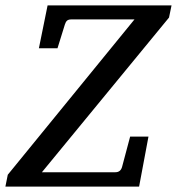

<svg xmlns="http://www.w3.org/2000/svg" viewBox="-40 -691 655 711"><path d="M585.9 -626 115.2 -53.2H387.2Q406.7 -53.2 412.1 -73.2L441.9 -185.1H509.8L475.1 0H-20L-11.2 -43.9L458 -619.1H224.1Q213.4 -619.1 208.3 -614.5Q203.1 -609.9 200.2 -600.1L172.9 -512.2H104L136.2 -670.9H595.2Z"/></svg>

Font: Charis SIL Am
Style: Italic
Weight: 400
Italic angle: -11°
Foundry: SIL International
Version: Version 5.000